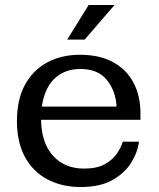

<svg xmlns="http://www.w3.org/2000/svg" viewBox="-20 -742 639 771"><path d="M250 -583 336 -722H440L320 -583ZM304 9Q228 9 170 -22Q112 -53 80 -112Q48 -171 48 -256Q48 -342 80 -401Q112 -460 169 -491Q226 -522 301 -522Q380 -522 434 -492.5Q488 -463 516 -410Q544 -357 544 -288V-261H145Q146 -169 192.5 -117Q239 -65 318 -65Q368 -65 399.5 -82Q431 -99 448.5 -124Q466 -149 473 -173H538Q533 -131 507 -89Q481 -47 431.5 -19Q382 9 304 9ZM448 -314Q445 -376 409.5 -420.5Q374 -465 303 -465Q240 -465 199.5 -427Q159 -389 148 -314Z"/></svg>

Font: Montagu Slab 16pt
Style: Regular
Weight: 400
Designer: Florian Karsten
Foundry: Florian Karsten
Version: Version 1.000; ttfautohint (v1.8.3)